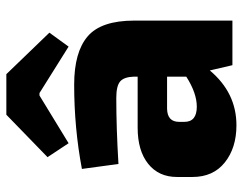

<svg xmlns="http://www.w3.org/2000/svg" viewBox="-102 -668 783 620"><g transform="rotate(-90 290.0 -358.5)"><path d="M137 -529 92 -597 229 -730H360L494 -591L449 -529L299 -623H291ZM70 -368 54 -486Q186 -511 326 -511Q431 -511 482 -467.5Q533 -424 533 -317V0H389L372 -73Q300 13 195 13Q122 13 75 -24.5Q28 -62 28 -129V-179Q28 -238 70.5 -272Q113 -306 187 -306H352V-318Q351 -350 336.5 -362.5Q322 -375 283 -375Q186 -375 70 -368ZM206 -172V-155Q206 -115 255 -115Q299 -115 352 -149V-211H248Q206 -210 206 -172Z"/></g></svg>

Font: Exo 2.0 Extra Bold
Style: Regular
Weight: 800
Designer: Natanael Gama
Version: Version 1.001;PS 001.001;hotconv 1.0.70;makeotf.lib2.5.58329